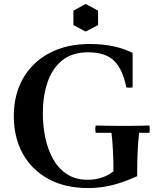

<svg xmlns="http://www.w3.org/2000/svg" viewBox="-20 -938 803 973"><path d="M737 -302Q741 -284 737 -265H685Q680 -222 677.5 -170.5Q675 -119 675 -45Q633 -26 592.5 -12.5Q552 1 511 8Q470 15 425 15Q310 15 225.5 -31Q141 -77 95.5 -159Q50 -241 50 -350Q50 -459 97 -541Q144 -623 230.5 -669Q317 -715 435 -715Q503 -715 556.5 -703Q610 -691 652 -670V-495Q636 -492 620 -495Q603 -585 559 -629Q515 -673 427 -673Q345 -673 294 -631Q243 -589 220 -518.5Q197 -448 197 -363Q197 -301 209.5 -241Q222 -181 248.5 -133Q275 -85 318.5 -56Q362 -27 425 -27Q461 -27 495.5 -38Q530 -49 555 -70Q555 -126 552.5 -174Q550 -222 545 -265H465Q461 -284 465 -302Q500 -301 537.5 -300.5Q575 -300 610 -300Q645 -300 674 -300.5Q703 -301 737 -302ZM414 -918 477 -884V-811L414 -778L352 -811V-884Z"/></svg>

Font: Poltawski Nowy SemiBold
Style: Regular
Weight: 600
Version: Version 1.001;gftools[0.9.25]